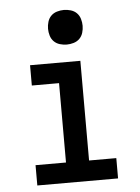

<svg xmlns="http://www.w3.org/2000/svg" viewBox="-53 -787 606 829"><g transform="rotate(-5 250.0 -372.5)"><path d="M75 0V-88H207V-432H89V-520H307V-88H425V0ZM255 -595Q240 -595 225 -599.5Q210 -604 199.5 -614.5Q189 -625 184.5 -640Q180 -655 180 -670Q180 -685 184.5 -700Q189 -715 199.5 -725.5Q210 -736 225 -740.5Q240 -745 255 -745Q270 -745 285 -740.5Q300 -736 310.5 -725.5Q321 -715 325.5 -700Q330 -685 330 -670Q330 -655 325.5 -640Q321 -625 310.5 -614.5Q300 -604 285 -599.5Q270 -595 255 -595Z"/></g></svg>

Font: Iosevka Semibold
Style: Regular
Weight: 600
Monospace: yes
Designer: Belleve Invis
Foundry: Belleve Invis
Version: Version 33.2.3; ttfautohint (v1.8.4)